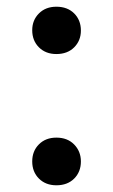

<svg xmlns="http://www.w3.org/2000/svg" viewBox="-20 -544 337 572"><path d="M148 -383Q116 -383 96 -403Q76 -423 76 -454Q76 -484 96 -504Q116 -524 148 -524Q181 -524 201 -504Q221 -484 221 -453Q221 -423 201 -403Q181 -383 148 -383ZM148 8Q116 8 96 -12Q76 -32 76 -63Q76 -94 96 -114Q116 -134 148 -134Q181 -134 201 -113.5Q221 -93 221 -63Q221 -32 201 -12Q181 8 148 8Z"/></svg>

Font: Montagu Slab 24pt
Style: Regular
Weight: 400
Designer: Florian Karsten
Foundry: Florian Karsten
Version: Version 1.000